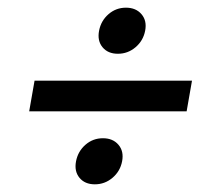

<svg xmlns="http://www.w3.org/2000/svg" viewBox="-20 -580 520 500"><path d="M333 -457Q313 -440 287 -440Q261 -440 247 -457Q233 -474 238 -500Q243 -526 262.5 -543Q282 -560 308 -560Q334 -560 348.5 -543Q363 -526 358 -500Q353 -474 333 -457ZM56 -290 70 -370H480L466 -290ZM273 -117Q253 -100 227 -100Q201 -100 187 -117Q173 -134 178 -160Q183 -186 202.5 -203Q222 -220 248 -220Q274 -220 288.5 -203Q303 -186 298 -160Q293 -134 273 -117Z"/></svg>

Font: Scada
Style: Italic
Weight: 400
Italic angle: -10°
Designer: Jovanny Lemonad
Foundry: Jovanny Lemonad
Version: Version 4.100;PS 004.100;hotconv 1.0.88;makeotf.lib2.5.64775